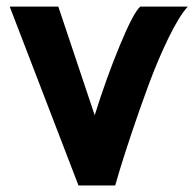

<svg xmlns="http://www.w3.org/2000/svg" viewBox="-20 -570 599 590"><path d="M9.8 -549.8H159.2L271 -215.8Q306.6 -330.1 348.4 -430.9Q390.1 -531.7 411.1 -549.8H557.1Q530.8 -521 498 -453.9Q465.3 -386.7 437.5 -311.5Q409.7 -236.3 385.7 -164.8Q361.8 -93.3 347.7 -46.9L334 0H221.2Z"/></svg>

Font: Junction Bold
Style: Bold
Weight: 700
Designer: Caroline Hadilaksono
Foundry: Caroline Hadilaksono
Version: Version 001.001